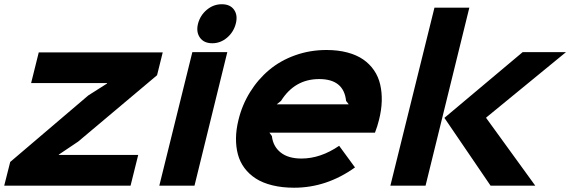

<svg xmlns="http://www.w3.org/2000/svg" viewBox="-35 -876 2691 906"><path d="M617.2 -145 581.1 0H-15.1L13.2 -111.8L381.8 -425.8L470.2 -481.9V-483.9H111.8L147.9 -628.9H732.9L706.1 -521L334 -208L243.2 -147L242.2 -145Z M1037.6 -629.9 882.8 0H716.8L872.6 -629.9ZM966.8 -671.9Q927.2 -671.9 908.4 -698.5Q889.6 -725.1 899.4 -764.2Q909.7 -803.7 940.9 -829.8Q972.2 -856 1011.7 -856Q1051.3 -856 1069.6 -829.8Q1087.9 -803.7 1077.6 -764.2Q1067.4 -724.6 1036.4 -698.2Q1005.4 -671.9 966.8 -671.9Z M1271 -383.8H1610.4L1598.1 -399.9Q1587.4 -502.9 1471.2 -502.9Q1355.5 -502.9 1291 -399.9ZM1753.4 -310.1Q1746.1 -280.3 1734.4 -250H1236.3L1248 -233.9Q1253.4 -185.1 1289.3 -156.5Q1325.2 -127.9 1387.2 -127.9Q1477.5 -127.9 1565.4 -188L1640.1 -85.9Q1506.3 9.8 1353 9.8Q1296.4 9.8 1250.5 -1.5Q1204.6 -12.7 1172.4 -33.4Q1140.1 -54.2 1118.7 -83Q1097.2 -111.8 1087.6 -147.5Q1078.1 -183.1 1078.6 -224.1Q1079.1 -265.1 1090.3 -310.1Q1107.4 -380.9 1145 -441.4Q1182.6 -502 1235.4 -546.1Q1288.1 -590.3 1357.9 -615.2Q1427.7 -640.1 1505.4 -640.1Q1560.1 -640.1 1604 -628.4Q1647.9 -616.7 1678.7 -595.5Q1709.5 -574.2 1730 -544.2Q1750.5 -514.2 1759 -477.3Q1767.6 -440.4 1766.4 -398.4Q1765.1 -356.4 1753.4 -310.1Z M2179.7 -839.8 1973.1 0H1807.1L2015.1 -839.8ZM2258.8 -319.8 2490.7 0H2279.8L2062 -319.8L2431.2 -629.9H2635.7L2259.8 -321.8Z"/></svg>

Font: Sinkin Sans 700 Bold Italic
Style: Bold Italic
Weight: 700
Italic angle: -112°
Designer: Keith Bates
Foundry: K-Type
Version: Sinkin Sans (version 1.0)  by Keith Bates   •   © 2014   www